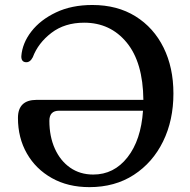

<svg xmlns="http://www.w3.org/2000/svg" viewBox="-20 -735 760 770"><path d="M52 -262Q52 -334.5 127 -334.5H555Q553.5 -485 488 -564.5Q422.5 -644 317.5 -644Q239.5 -644 186.2 -603.2Q133 -562.5 111.5 -505.5Q100.5 -484 83.5 -485.5Q65 -487 65.5 -509.5Q69.5 -562 105.8 -608.8Q142 -655.5 204.5 -685.2Q267 -715 350.5 -715Q450.5 -715 523.5 -669.5Q596.5 -624 636 -544Q675.5 -464 675.5 -360Q675.5 -252.5 634 -167.8Q592.5 -83 516.8 -33.8Q441 15.5 338.5 15.5Q252.5 15.5 188 -20.8Q123.5 -57 87.8 -119.5Q52 -182 52 -262ZM178 -250.5Q178 -187.5 200 -138.8Q222 -90 261.5 -62.5Q301 -35 354 -35Q437 -35 491.2 -104Q545.5 -173 553.5 -291H217Q178 -291 178 -250.5Z"/></svg>

Font: Fraunces 9pt Soft
Style: Regular
Weight: 400
Version: Version 1.000;[0bf87f6ff]